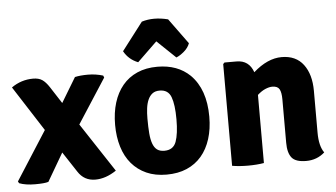

<svg xmlns="http://www.w3.org/2000/svg" viewBox="-52 -836 1642 938"><g transform="rotate(-5 769.0 -367.0)"><path d="M324 -499Q350 -505 388 -505Q426 -505 462 -494L466 -484L325 -266L483 -26Q431 9 380 9Q325 9 295 -38L230 -137L150 0Q131 6 84.5 6Q38 6 7 -6L2 -15L155 -254L13 -475Q61 -509 119 -509Q147 -509 164 -497.5Q181 -486 198 -460L251 -378Z M889 -455Q961 -383 961 -249Q961 -189 945.5 -140Q930 -91 900.5 -56.5Q871 -22 828 -3.5Q785 15 729 15Q673 15 630.5 -4Q588 -23 558.5 -57.5Q529 -92 514 -141Q499 -190 499 -249Q499 -309 514 -357.5Q529 -406 558 -441Q587 -476 630 -495Q673 -514 729 -514Q828 -514 889 -455ZM730 -397Q708 -397 694.5 -386.5Q681 -376 673 -358Q665 -340 662 -316.5Q659 -293 659 -266Q659 -224 661.5 -193.5Q664 -163 671.5 -142.5Q679 -122 692.5 -112Q706 -102 728 -102Q772 -102 786 -140.5Q800 -179 800 -250Q800 -322 786 -359.5Q772 -397 730 -397ZM826 -551 735 -638 638 -544Q592 -562 569 -604L673 -740Q731 -758 802 -740L893 -615Q885 -593 864.5 -575.5Q844 -558 826 -551Z M1481 -330V-125Q1481 -59 1505 -26Q1467 8 1414 8Q1362 8 1343 -16Q1324 -40 1324 -89V-302Q1324 -336 1315 -352Q1306 -368 1280 -368Q1265 -368 1246 -360Q1227 -352 1207 -334V0Q1190 3 1170 4.5Q1150 6 1129 6Q1108 6 1088 4.5Q1068 3 1051 0V-499L1058 -506H1117Q1178 -506 1199 -446Q1269 -508 1338 -508Q1408 -508 1444.5 -459.5Q1481 -411 1481 -330Z"/></g></svg>

Font: Signika
Style: Bold
Weight: 700
Designer: Anna Giedrys
Foundry: Anna Giedrys
Version: Version 1.001